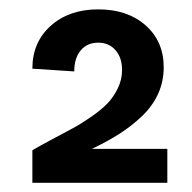

<svg xmlns="http://www.w3.org/2000/svg" viewBox="-20 -758 413 414"><path d="M49.8 -434.1Q64.9 -442.9 91.8 -457.3Q118.7 -471.7 136.5 -481.2Q154.3 -490.7 176.3 -505.9Q198.2 -521 211.4 -534.7Q224.6 -548.3 233.9 -567.4Q243.2 -586.4 243.2 -606.9Q243.2 -633.8 229 -649.9Q214.8 -666 191.9 -666Q168 -666 154.1 -649.4Q140.1 -632.8 140.1 -604L49.8 -609.9Q49.8 -667 89.4 -702.4Q128.9 -737.8 191.9 -737.8Q254.9 -737.8 293.9 -703.4Q333 -668.9 333 -612.8Q333 -582 320.8 -555.4Q308.6 -528.8 285.9 -507.3Q263.2 -485.8 237.5 -469.5Q211.9 -453.1 178.2 -437H340.8V-363.8H49.8Z"/></svg>

Font: Uncut Sans
Style: Bold
Weight: 700
Designer: Kasper Nordkvist
Foundry: UNCUT.wtf
Version: Version 1.304;Glyphs 3.2 (3246)